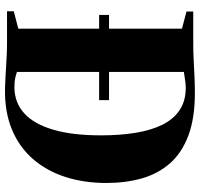

<svg xmlns="http://www.w3.org/2000/svg" viewBox="-36 -754 798 766"><g transform="rotate(90 363.0 -371.0)"><path d="M331.5 8Q313 7.5 289.5 6.2Q266 5 241.8 3.5Q217.5 2 196.2 1Q175 0 160.5 0H25V-27L94.5 -45V-698L26 -716V-743H157.5Q188.5 -743 221.8 -744.8Q255 -746.5 288 -748Q321 -749.5 350.5 -749.5Q451.5 -749.5 520.8 -723.5Q590 -697.5 631.5 -650.2Q673 -603 691.5 -538.5Q710 -474 710 -396Q710 -307 685.8 -232.2Q661.5 -157.5 614 -103Q566.5 -48.5 495.8 -19.2Q425 10 331.5 8ZM330 -29.5Q390 -30.5 432.2 -68.8Q474.5 -107 497.2 -183.5Q520 -260 520 -375.5Q520 -450 510 -512Q500 -574 478 -619Q456 -664 419.5 -688.5Q383 -713 330.5 -713Q317 -713 304.5 -711.2Q292 -709.5 282.2 -707.8Q272.5 -706 267 -705.5V-39.5Q277 -36 287.8 -33.5Q298.5 -31 309 -30.2Q319.5 -29.5 330 -29.5ZM39.5 -367.5V-407H379.5V-367.5Z"/></g></svg>

Font: Merriweather 120pt ExtraBold
Style: Regular
Weight: 800
Version: Version 2.100